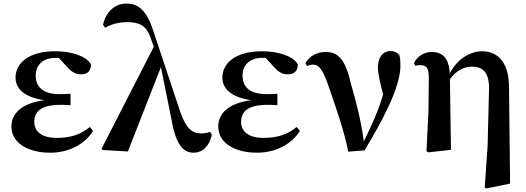

<svg xmlns="http://www.w3.org/2000/svg" viewBox="-20 -839 2947 1075"><path d="M261 16C369 16 458 -35 501 -106L483 -128C433 -87 378 -67 298 -67C211 -67 172 -104 172 -156C172 -212 206 -252 319 -252C331 -252 344 -252 375 -250V-314C350 -312 334 -312 314 -312C217 -312 180 -355 180 -416C180 -477 222 -515 291 -515H309L354 -466C389 -427 409 -423 438 -423C471 -423 490 -444 489 -479C462 -527 377 -552 289 -552C138 -552 67 -483 67 -405C67 -343 115 -294 229 -278C93 -260 44 -198 44 -131C44 -38 137 16 261 16Z M1064 16C1114 16 1153 -22 1166 -84L1156 -101C1142 -95 1121 -92 1106 -92C1057 -92 1021 -119 989 -214L838 -667C803 -775 759 -819 688 -819C620 -819 572 -769 557 -701L568 -684C597 -700 638 -715 693 -715C759 -715 800 -697 824 -625L841 -577L549 -7L555 1L696 9L881 -463L944 -151C969 -18 1013 16 1064 16Z M1419 16C1527 16 1616 -35 1659 -106L1641 -128C1591 -87 1536 -67 1456 -67C1369 -67 1330 -104 1330 -156C1330 -212 1364 -252 1477 -252C1489 -252 1502 -252 1533 -250V-314C1508 -312 1492 -312 1472 -312C1375 -312 1338 -355 1338 -416C1338 -477 1380 -515 1449 -515H1467L1512 -466C1547 -427 1567 -423 1596 -423C1629 -423 1648 -444 1647 -479C1620 -527 1535 -552 1447 -552C1296 -552 1225 -483 1225 -405C1225 -343 1273 -294 1387 -278C1251 -260 1202 -198 1202 -131C1202 -38 1295 16 1419 16Z M1930 10 2021 3C2115 -152 2222 -348 2222 -471C2222 -496 2221 -511 2216 -531C2202 -546 2189 -553 2167 -553C2121 -553 2096 -515 2096 -462C2096 -429 2107 -380 2125 -310C2099 -220 2063 -142 2017 -47C2002 -161 1974 -271 1947 -362C1915 -503 1877 -548 1803 -548C1757 -548 1712 -526 1690 -485L1699 -469C1709 -474 1720 -477 1734 -477C1772 -477 1794 -436 1830 -326C1864 -226 1904 -117 1930 10Z M2694 210 2703 216 2836 189 2830 -353C2829 -509 2750 -552 2679 -552C2619 -552 2542 -514 2498 -428C2494 -518 2454 -548 2396 -548C2350 -548 2316 -520 2298 -487L2304 -471C2315 -474 2323 -474 2334 -474C2367 -474 2381 -459 2381 -405L2379 -219L2368 7L2377 14L2505 0L2499 -395C2532 -444 2581 -466 2622 -466C2680 -466 2722 -437 2718 -333L2710 -19Z"/></svg>

Font: Noto Serif CJK KR
Style: Bold
Weight: 700
Designer: Ryoko NISHIZUKA 西塚涼子 (kana & ideographs); Frank Grießhammer (Latin, Greek & Cyrillic); Wenlong ZHANG 张文龙 (bopomofo); San
Foundry: Adobe
Version: Version 2.001;hotconv 1.1.0;makeotfexe 2.6.0